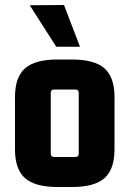

<svg xmlns="http://www.w3.org/2000/svg" viewBox="-20 -738 518 768"><path d="M281 -380H197Q183 -380 183 -366V-124Q183 -110 197 -110H281Q295 -110 295 -124V-366Q295 -380 281 -380ZM40 -140V-350Q40 -429 80 -464.5Q120 -500 210 -500H268Q358 -500 398 -464.5Q438 -429 438 -350V-140Q438 -61 398 -25.5Q358 10 268 10H210Q120 10 80 -25.5Q40 -61 40 -140ZM99 -717 205 -551H300L236 -718Z"/></svg>

Font: Gemunu Libre ExtraLight ExtraBold
Style: Regular
Weight: 800
Version: Version 1.100